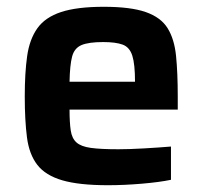

<svg xmlns="http://www.w3.org/2000/svg" viewBox="-20 -538 597 566"><path d="M298 8Q213 8 163.5 -6.5Q114 -21 90 -52Q66 -83 59.5 -133Q53 -183 53 -254Q53 -323 60 -372.5Q67 -422 90 -454.5Q113 -487 160 -502.5Q207 -518 286 -518Q365 -518 409.5 -502.5Q454 -487 474 -455Q494 -423 499 -373Q504 -323 504 -254V-215H185Q185 -177 188.5 -153.5Q192 -130 205.5 -118Q219 -106 248 -102Q277 -98 329 -98Q360 -98 404 -100.5Q448 -103 484 -106V-8Q451 -1 398.5 3.5Q346 8 298 8ZM185 -297H378Q378 -349 370 -374Q362 -399 341.5 -406.5Q321 -414 284 -414Q241 -414 220 -405Q199 -396 192.5 -371Q186 -346 185 -297Z"/></svg>

Font: Saira SemiBold
Style: Regular
Weight: 600
Designer: Hector Gatti with collaboration of the Omnibus-Type team
Foundry: Omnibus-Type
Version: Version 1.100; ttfautohint (v1.8.3)